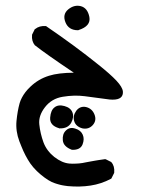

<svg xmlns="http://www.w3.org/2000/svg" viewBox="-20 -331 540 682"><path d="M221.2 330.1Q217.3 329.6 213.9 329.1Q210.4 328.6 207 328.1Q203.6 327.6 200.2 326.9Q196.8 326.2 193.6 325.4Q190.4 324.7 187.3 323.7Q184.1 322.8 180.9 321.8Q177.7 320.8 174.8 319.8Q153.3 313 124.3 288.8Q95.2 264.6 78.6 235.4Q74.2 228 70.3 220.5Q66.4 212.9 62.7 204.8Q59.1 196.8 55.7 188.2Q52.2 179.7 48.8 170.9Q35.2 134.8 38.6 98.6Q42 63.5 49.8 35.2Q52.7 25.4 57.9 15.6Q63 5.9 70.3 -3.7Q77.6 -13.2 87.4 -22.5Q116.2 -50.3 154.3 -62Q187 -72.3 242.2 -72.8Q142.1 -140.1 105 -169.4H104.5L104 -169.9Q91.8 -184.6 93.8 -206.5V-207.5L94.2 -208.5L103 -226.1L103.5 -227.5L105 -228Q120.1 -240.2 142.1 -238.3H143.6L145 -237.3Q246.6 -168 329.1 -101.6Q372.1 -67.4 393.6 -44.4Q415 -21.5 416.5 -5.9Q417 -2.9 416.5 0Q414.1 26.4 369.6 22.5Q318.4 15.6 280.8 10.7Q244.1 5.9 203.1 12.7Q163.6 19 139.9 49.6Q116.2 80.1 119.6 110.8Q123 143.1 134.3 174.3Q145.5 204.6 172.9 226.6Q187 237.3 200.4 243.2Q213.9 249 227.1 250Q232.4 250.5 238 250.5Q243.7 250.5 249.5 250.2Q255.4 250 261.2 249.5Q267.1 249 272.9 248Q278.8 247.1 285.2 245.6Q290 244.6 295.4 243.7Q300.8 242.7 306.4 241.7Q312 240.7 317.6 239.7Q323.2 238.8 329.1 237.8Q335 236.8 340.8 236.1Q346.7 235.4 352.5 234.4H354.5L356 234.9L373.5 243.7L374.5 244.1L375.5 245.1Q387.7 258.8 385.7 281.7V282.7L385.3 283.7L376.5 301.3L375.5 303.2L374 304.2Q339.8 322.3 301.8 328.1Q263.7 334 221.2 330.1ZM234.4 200.7Q220.2 195.3 212.2 187Q204.1 178.7 203.1 167Q202.1 156.2 204.8 147.5Q207.5 138.7 214.4 132.3Q228 119.1 248 126Q267.1 131.8 273.9 147.5Q277.3 155.3 277.1 163.8Q276.9 172.4 273.4 181.6Q265.6 202.1 236.3 201.2H235.4ZM189.9 124.5Q155.8 114.7 158.2 86.4Q160.2 60.5 173.8 50.3Q187 39.6 209 45.7Q231 51.8 237.3 68.4Q243.7 84.5 232.9 105Q221.2 126 191.4 125H190.4ZM272.9 125Q261.7 122.1 254.2 115.7Q246.6 109.4 243.7 99.6Q237.8 81.1 250.5 63Q257.3 53.7 266.4 50.3Q275.4 46.9 286.1 49.3Q307.1 54.7 315.4 75.2Q324.2 96.7 309.6 113.3Q294.9 129.4 272.9 125ZM256.8 -223.6Q223.6 -223.6 212.4 -252Q201.2 -280.3 222.7 -297.9Q243.7 -314.9 267.1 -309.1Q291 -302.7 297.4 -271Q303.7 -238.3 258.8 -224.1L257.8 -223.6Z"/></svg>

Font: NaikaiFont
Style: SemiBold
Weight: 600
Version: Version 1.89